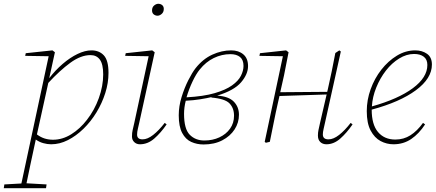

<svg xmlns="http://www.w3.org/2000/svg" viewBox="-71 -749 2301 1014"><path d="M-51 245 -48 225 42 220 186 -452 62 -454 65 -468 206 -483 219 -473 189 -336Q221 -378 260 -411.5Q299 -445 338.5 -464Q378 -483 412 -483Q453 -483 477.5 -456.5Q502 -430 502 -364Q502 -311 485 -257.5Q468 -204 438.5 -155.5Q409 -107 370 -69Q331 -31 287.5 -9Q244 13 199 13Q179 13 157.5 7Q136 1 118 -12Q101 67 89.5 120.5Q78 174 69 219L175 225L172 245ZM407 -458Q356 -458 300.5 -417.5Q245 -377 184 -311L124 -39Q144 -24 165 -17.5Q186 -11 209 -11Q259 -11 305.5 -40Q352 -69 388 -116Q428 -167 451 -231Q474 -295 474 -356Q474 -410 456.5 -434Q439 -458 407 -458Z M626 -28Q626 -48 629.5 -62Q633 -76 638 -99L714 -452L590 -454L593 -468L733 -483L746 -473L664 -99Q661 -85 657 -68.5Q653 -52 653 -38Q653 -13 682 -13Q708 -13 738 -36.5Q768 -60 799 -100L809 -92Q778 -47 743.5 -17Q709 13 668 13Q650 13 638 1.5Q626 -10 626 -28ZM761 -666Q750 -666 741 -673Q732 -680 732 -694Q732 -711 743 -720Q754 -729 765 -729Q777 -729 785.5 -722Q794 -715 794 -702Q794 -685 783 -675.5Q772 -666 761 -666Z M984 -382Q965 -359 946 -319Q927 -279 914 -235Q1004 -240 1062.5 -257Q1121 -274 1154.5 -298Q1188 -322 1201.5 -349Q1215 -376 1215 -401Q1215 -433 1196.5 -448Q1178 -463 1146 -463Q1100 -463 1058 -442.5Q1016 -422 984 -382ZM1004 14Q969 14 939 0.5Q909 -13 891 -47Q873 -81 873 -140Q873 -188 888 -236.5Q903 -285 923.5 -325.5Q944 -366 962 -389Q1001 -438 1050.5 -460.5Q1100 -483 1150 -483Q1189 -483 1214 -462Q1239 -441 1239 -400Q1239 -357 1202 -314Q1165 -271 1076 -244Q1137 -240 1164 -212Q1191 -184 1191 -143Q1191 -101 1168 -65.5Q1145 -30 1103 -8Q1061 14 1004 14ZM901 -148Q901 -68 931 -37.5Q961 -7 1008 -7Q1052 -7 1087.5 -23.5Q1123 -40 1144 -69.5Q1165 -99 1165 -138Q1165 -178 1141 -203Q1117 -228 1043 -234L1050 -237Q1020 -230 985.5 -224.5Q951 -219 910 -217Q901 -181 901 -148Z M1333 5 1327 0 1423 -452 1299 -454 1302 -468 1440 -483 1453 -473 1429 -351 1409 -262 1657 -264 1660 -276Q1671 -324 1681 -372.5Q1691 -421 1700 -469L1721 -483L1729 -477L1645 -99Q1642 -85 1638 -68Q1634 -51 1634 -39Q1634 -13 1664 -13Q1690 -13 1720 -36.5Q1750 -60 1781 -100L1791 -92Q1760 -47 1726 -17Q1692 13 1653 13Q1633 13 1620.5 1Q1608 -11 1608 -33Q1608 -49 1611 -62.5Q1614 -76 1619 -99L1654 -250L1405 -242L1397 -207Q1385 -155 1375 -103.5Q1365 -52 1354 0Z M2116 -464Q2076 -464 2037 -440Q1998 -416 1967 -376Q1936 -336 1916 -286.5Q1896 -237 1893 -187Q2032 -226 2109 -283Q2186 -340 2186 -406Q2186 -435 2167 -449.5Q2148 -464 2116 -464ZM2007 13Q1971 13 1939 -4Q1907 -21 1886.5 -59.5Q1866 -98 1866 -162Q1866 -221 1886.5 -278Q1907 -335 1943 -381Q1979 -427 2025 -455Q2071 -483 2122 -483Q2158 -483 2184 -465Q2210 -447 2210 -408Q2210 -335 2125.5 -272.5Q2041 -210 1892 -170Q1892 -91 1925.5 -51.5Q1959 -12 2017 -12Q2061 -12 2096.5 -34.5Q2132 -57 2163 -100L2174 -92Q2142 -43 2101 -15Q2060 13 2007 13Z"/></svg>

Font: Source Serif Pro ExtraLight
Style: Italic
Weight: 200
Italic angle: -12°
Designer: Frank Grießhammer
Foundry: Adobe Systems Incorporated
Version: Version 3.001;hotconv 1.0.111;makeotfexe 2.5.65597